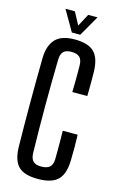

<svg xmlns="http://www.w3.org/2000/svg" viewBox="-143 -1018 671 1084"><g transform="rotate(15 192.5 -476.0)"><path d="M195 8Q115 8 80.8 -26.5Q46.5 -61 45 -141Q44 -204 43.5 -269Q43 -334 43 -399.8Q43 -465.5 43.5 -530.8Q44 -596 45 -659Q46.5 -731 81.5 -769Q116.5 -807 194.5 -807Q272.5 -807 307.8 -772.8Q343 -738.5 345 -659Q345.5 -640.5 345.5 -614Q345.5 -587.5 345.2 -561.2Q345 -535 344.5 -516.5H257Q257.5 -540.5 258 -567.5Q258.5 -594.5 258.5 -622Q258.5 -649.5 258 -673.5Q257.5 -705.5 242.2 -720Q227 -734.5 194.5 -734.5Q163 -734.5 148.2 -720Q133.5 -705.5 132.5 -673.5Q131 -604.5 130.2 -536.2Q129.5 -468 129.5 -399.8Q129.5 -331.5 130.2 -263.2Q131 -195 132.5 -126.5Q133.5 -94 148.5 -79.2Q163.5 -64.5 195 -64.5Q229.5 -64.5 245.5 -79.2Q261.5 -94 262 -126.5Q262.5 -151.5 262.5 -180.2Q262.5 -209 262.2 -237.8Q262 -266.5 261.5 -291.5H348.5Q350 -253.5 350 -216Q350 -178.5 349 -141Q347 -61 311.2 -26.5Q275.5 8 195 8ZM167.5 -840.5 98 -960.5H153L192 -887.5L231 -960.5H285.5L216.5 -840.5Z"/></g></svg>

Font: Big Shoulders Display Thin SemiBold
Style: Regular
Weight: 600
Version: Version 2.002